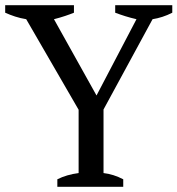

<svg xmlns="http://www.w3.org/2000/svg" viewBox="-20 -720 684 740"><path d="M424 -671C448 -662 475 -653 506 -646L352 -352L188 -646C220 -654 245 -663 265 -671V-700H0V-671C25 -660 50 -651 81 -646L283 -297V-53C252 -49 225 -41 201 -29V0H455V-29C430 -42 405 -50 379 -53V-298L568 -646C593 -650 619 -658 644 -671V-700H424Z"/></svg>

Font: PT Serif
Style: Regular
Weight: 400
Designer: A.Korolkova, O.Umpeleva, V.Yefimov
Foundry: ParaType Ltd
Version: Version 1.000;PS 001.000;hotconv 1.0.88;makeotf.lib2.5.64775